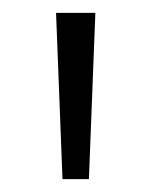

<svg xmlns="http://www.w3.org/2000/svg" viewBox="-20 -819 234 298"><path d="M128 -799 118 -541H77L67 -799Z"/></svg>

Font: Noto Sans Sinhala UI ExtraCondensed Light
Style: Regular
Weight: 300
Width: 2
Designer: Jelle Bosma - Monotype Design Team
Foundry: Monotype Imaging Inc.
Version: Version 2.006; ttfautohint (v1.8.4.7-5d5b)